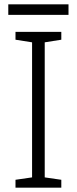

<svg xmlns="http://www.w3.org/2000/svg" viewBox="-20 -911 351 880"><path d="M294 -891H18V-843H294ZM261 -51V-87L185 -98V-717L261 -729V-765H51V-729L127 -717V-98L51 -87V-51Z"/></svg>

Font: Noto Sans Tamil UI Light
Style: Regular
Weight: 300
Designer: Jelle Bosma - Monotype Design Team
Foundry: Monotype Imaging Inc.
Version: Version 2.004